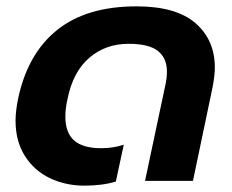

<svg xmlns="http://www.w3.org/2000/svg" viewBox="-20 -570 730 605"><path d="M29 -190Q29 -219 37 -259Q67 -401 160 -475.5Q253 -550 410 -550Q535 -550 596 -497Q657 -444 657 -357Q657 -333 650 -296L588 0H437L500 -297Q506 -323 506 -344Q506 -387 477.5 -409.5Q449 -432 385 -432Q313 -432 261.5 -388Q210 -344 193 -259Q186 -230 186 -202Q186 -152 213.5 -127.5Q241 -103 299 -103Q337 -103 370 -114L345 2Q303 15 246 15Q187 15 137.5 -8.5Q88 -32 58.5 -78.5Q29 -125 29 -190Z"/></svg>

Font: Prompt SemiBold
Style: Italic
Weight: 600
Italic angle: -12°
Designer: Katatrad Team
Foundry: CadsonDemak
Version: Version 1.001